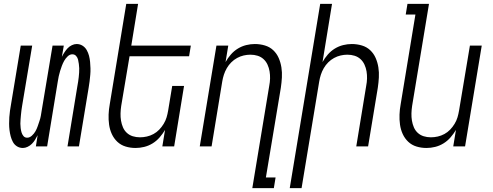

<svg xmlns="http://www.w3.org/2000/svg" viewBox="-20 -755 2540 990"><path d="M98 8Q81 8 67.5 -0.5Q54 -9 46.5 -23Q39 -37 35 -52.5Q31 -68 29 -84Q27 -100 27 -117Q27 -134 28 -150.5Q29 -167 31.5 -184Q34 -201 37 -218L87 -520H146L94 -209Q92 -197 90.5 -185.5Q89 -174 88 -162.5Q87 -151 86 -139.5Q85 -128 85 -117Q85 -106 86.5 -94.5Q88 -83 91 -72.5Q94 -62 101 -53.5Q108 -45 120 -45Q133 -45 144.5 -55.5Q156 -66 163 -78.5Q170 -91 174.5 -104.5Q179 -118 183.5 -131Q188 -144 190.5 -157.5Q193 -171 195 -185L251 -520H309L299 -462Q305 -474 312.5 -485.5Q320 -497 329 -506.5Q338 -516 350.5 -522Q363 -528 375 -528Q392 -528 405.5 -519.5Q419 -511 427 -497Q435 -483 439 -467.5Q443 -452 444.5 -436Q446 -420 446.5 -403Q447 -386 445.5 -369.5Q444 -353 442 -336Q440 -319 437 -302L387 0H328L379 -311Q381 -323 383 -334.5Q385 -346 386 -357.5Q387 -369 388 -380.5Q389 -392 388.5 -403Q388 -414 386.5 -425.5Q385 -437 382.5 -447.5Q380 -458 372.5 -466.5Q365 -475 353 -475Q340 -475 329 -464.5Q318 -454 311 -441.5Q304 -429 299 -415.5Q294 -402 290 -389Q286 -376 283 -362.5Q280 -349 278 -335L223 0H165L174 -58Q168 -46 161 -34.5Q154 -23 144.5 -13.5Q135 -4 122.5 2Q110 8 98 8Z M679 8Q652 8 627.5 0.5Q603 -7 585 -24Q567 -41 556.5 -64Q546 -87 542.5 -112.5Q539 -138 540 -164.5Q541 -191 546 -218L631 -735H692L657 -520H964L955 -465H648L605 -209Q602 -189 601.5 -170Q601 -151 604 -133Q607 -115 614 -98.5Q621 -82 634 -70Q647 -58 664.5 -52.5Q682 -47 702 -47Q719 -47 737 -51Q755 -55 771.5 -64Q788 -73 801 -86.5Q814 -100 824 -116.5Q834 -133 839 -150Q844 -167 847 -185L868 -312H929L878 0H817L831 -85Q819 -65 803 -46.5Q787 -28 766.5 -15.5Q746 -3 723.5 2.5Q701 8 679 8Z M1281 215 1368 -311Q1372 -331 1372.5 -350Q1373 -369 1370 -387Q1367 -405 1359.5 -421.5Q1352 -438 1339 -450Q1326 -462 1308.5 -467.5Q1291 -473 1271 -473Q1254 -473 1236.5 -469Q1219 -465 1202.5 -456Q1186 -447 1172.5 -433.5Q1159 -420 1149.5 -403.5Q1140 -387 1134.5 -370Q1129 -353 1126 -335L1071 0H1010L1096 -520H1157L1143 -435Q1154 -455 1170 -473.5Q1186 -492 1206.5 -504.5Q1227 -517 1249.5 -522.5Q1272 -528 1294 -528Q1321 -528 1346 -520.5Q1371 -513 1389 -496Q1407 -479 1417 -456Q1427 -433 1431 -407.5Q1435 -382 1433.5 -355.5Q1432 -329 1428 -302L1351 160H1401L1392 215Z M1474 215 1631 -735H1692L1643 -435Q1654 -455 1670 -473.5Q1686 -492 1706.5 -504.5Q1727 -517 1749.5 -522.5Q1772 -528 1794 -528Q1821 -528 1846 -520.5Q1871 -513 1889 -496Q1907 -479 1917 -456Q1927 -433 1931 -407.5Q1935 -382 1933.5 -355.5Q1932 -329 1928 -302L1878 0H1817L1868 -311Q1872 -331 1872.5 -350Q1873 -369 1870 -387Q1867 -405 1859.5 -421.5Q1852 -438 1839 -450Q1826 -462 1808.5 -467.5Q1791 -473 1771 -473Q1754 -473 1736.5 -469Q1719 -465 1702.5 -456Q1686 -447 1672.5 -433.5Q1659 -420 1649.5 -403.5Q1640 -387 1634.5 -370Q1629 -353 1626 -335L1535 215Z M2179 8Q2152 8 2127.5 0.5Q2103 -7 2085 -24Q2067 -41 2056.5 -64Q2046 -87 2042.5 -112.5Q2039 -138 2040 -164.5Q2041 -191 2046 -218L2122 -680H2072L2081 -735H2192L2105 -209Q2102 -189 2101.5 -170Q2101 -151 2104 -133Q2107 -115 2114 -98.5Q2121 -82 2134 -70Q2147 -58 2164.5 -52.5Q2182 -47 2202 -47Q2219 -47 2237 -51Q2255 -55 2271.5 -64Q2288 -73 2301 -86.5Q2314 -100 2324 -116.5Q2334 -133 2339 -150Q2344 -167 2347 -185L2403 -520H2464L2378 0H2317L2331 -85Q2319 -65 2303 -46.5Q2287 -28 2266.5 -15.5Q2246 -3 2223.5 2.5Q2201 8 2179 8Z"/></svg>

Font: Iosevka Light Oblique
Style: Regular
Weight: 300
Italic angle: -9°
Monospace: yes
Designer: Belleve Invis
Foundry: Belleve Invis
Version: Version 32.5.0; ttfautohint (v1.8.4)